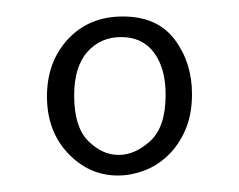

<svg xmlns="http://www.w3.org/2000/svg" viewBox="-20 -858 290 233"><path d="M213 -744Q213 -719 205 -700.5Q197 -682 184 -669.5Q171 -657 155 -651Q139 -645 123 -645Q88 -645 62.5 -672Q37 -699 37 -741Q37 -783 62.5 -810.5Q88 -838 129 -838Q171 -838 192 -810Q213 -782 213 -744ZM127 -813Q102 -813 86 -795Q70 -777 70 -742Q70 -704 87 -687Q104 -670 124 -670Q144 -670 162.5 -687Q181 -704 181 -743Q181 -775 167 -794Q153 -813 127 -813Z"/></svg>

Font: Life Savers
Style: Regular
Weight: 400
Designer: Pablo Impallari, Rodrigo Fuenzalida, Brenda Gallo
Foundry: Pablo Impallari, Rodrigo Fuenzalida, Brenda Gallo
Version: Version 3.001; ttfautohint (v0.95) -l 8 -r 50 -G 200 -x 14 -